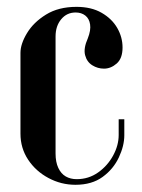

<svg xmlns="http://www.w3.org/2000/svg" viewBox="-20 -520 404 546"><path d="M38.2 -369.5Q38.2 -395 56.8 -425.8Q75.2 -456.5 110.8 -478.5Q146.2 -500.5 197.5 -500.5Q239.8 -500.5 269 -483.6Q298.2 -466.8 313.4 -440.5Q328.5 -414.2 328.5 -385Q328.5 -354 311.9 -339.4Q295.2 -324.8 275.8 -324.8Q257.8 -324.8 242.4 -334.4Q227 -344 222 -363.2Q217 -382.5 229.8 -411.2Q238.8 -434.2 236.2 -450.6Q233.8 -467 222.6 -475.8Q211.5 -484.5 195 -484.5Q170 -484.5 154 -465.2Q138 -446 138 -416.2V-83.5Q138 -59 145.8 -42.5Q153.5 -26 167 -18.2Q180.5 -10.5 198 -10.5Q232 -10.5 258.9 -29.5Q285.8 -48.5 301.6 -77.5Q317.5 -106.5 317.5 -136.2V-180.8H333.5V-135.2Q333.5 -105.5 318 -72.4Q302.5 -39.2 271.9 -16.9Q241.2 5.5 194.5 5.5Q153.8 5.5 117.8 -13.8Q81.8 -33 60 -65.9Q38.2 -98.8 38.2 -140Z"/></svg>

Font: Emberly Black
Style: Regular
Weight: 900
Designer: Rajesh Rajput
Foundry: Rajesh Rajput
Version: Version 1.000